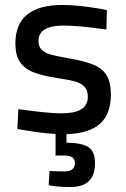

<svg xmlns="http://www.w3.org/2000/svg" viewBox="-20 -530 507 774"><path d="M248 11V45Q311 46 337 63.5Q363 81 363 128Q363 224 264 224Q222 224 189 219L176 216L180 159Q204 161 240 161Q282 161 282 127Q282 97 240 97H204V10Q149 7 80 -5L50 -10L54 -90Q175 -73 227 -73Q280 -73 307 -89Q334 -105 334 -141Q334 -167 320.5 -180.5Q307 -194 286 -200.5Q265 -207 226 -213L202 -217Q145 -226 111.5 -240Q78 -254 60 -281Q42 -308 42 -355Q42 -510 232 -510Q292 -510 382 -495L411 -489L409 -411Q297 -427 237 -427Q135 -427 135 -365Q135 -342 148 -329.5Q161 -317 181.5 -311Q202 -305 240 -298Q247 -297 268 -293Q327 -282 360.5 -267.5Q394 -253 410.5 -225Q427 -197 427 -149Q427 -70 383 -31Q339 8 248 11Z"/></svg>

Font: Cairo SemiBold
Style: Regular
Weight: 600
Designer: Mohamed Gaber, the designers of Titillium
Foundry: Kief Type Foundry
Version: Version 2.009; ttfautohint (v1.5.33-1714) -l 8 -r 50 -G 200 